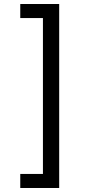

<svg xmlns="http://www.w3.org/2000/svg" viewBox="-20 -802 455 957"><path d="M81 65H194V-712H81V-782H275V135H81Z"/></svg>

Font: hexkannada15
Style: Book
Weight: 400
Designer: Jelle Bosma - Monotype Design Team
Foundry: Monotype Imaging Inc.
Version: Version 2.003